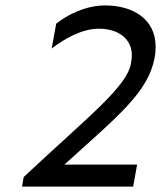

<svg xmlns="http://www.w3.org/2000/svg" viewBox="-20 -689 595 709"><path d="M368.2 -668.9C293.9 -668.9 226.6 -632.8 187.5 -601.6L170.9 -509.8C214.8 -543.9 281.2 -583 344.7 -583C422.9 -583 466.8 -541 466.8 -485.4C466.8 -476.6 465.8 -466.8 463.9 -456.1C450.2 -369.1 304.7 -257.8 67.4 -35.2L61.5 0H471.7L486.3 -81.1H217.8C412.1 -257.8 527.3 -346.7 550.8 -475.6C553.7 -489.3 554.7 -502.9 554.7 -515.6C554.7 -622.1 466.8 -668.9 368.2 -668.9Z"/></svg>

Font: Sen-gleads
Style: Italic
Weight: 400
Designer: Kosal Sen, Philatype
Foundry: Philatype
Version: Version 1.004; ttfautohint (v1.8.3)